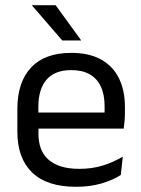

<svg xmlns="http://www.w3.org/2000/svg" viewBox="-20 -703 539 734"><path d="M271.1 11.1Q159.6 11.1 103 -43.4Q46.4 -97.8 46.4 -199.7V-286.6Q46.4 -389.4 99.1 -445.1Q151.7 -500.9 252.5 -500.9Q320.4 -500.9 366.1 -475.7Q411.7 -450.4 434.7 -403.9Q457.6 -357.4 457.6 -293V-274.8Q457.6 -259.1 456.4 -243Q455.2 -226.9 453 -211.4H378.7Q379.5 -235.6 379.7 -257.1Q379.9 -278.6 379.9 -296.4Q379.9 -341 365.6 -371.8Q351.4 -402.6 323.2 -418.8Q294.9 -435 252.5 -435Q189.4 -435 158 -398.5Q126.6 -362.1 126.6 -294.1V-247.4L127 -237.5V-190.8Q127 -160.4 136 -135.9Q145 -111.3 164.1 -93.8Q183.3 -76.2 213 -66.8Q242.8 -57.5 284.2 -57.5Q331.3 -57.5 372.3 -70Q413.3 -82.6 449.4 -104.2L441.8 -34Q409.6 -13.5 366.4 -1.2Q323.3 11.1 271.1 11.1ZM89.1 -211.4V-272.7H435.9V-211.4ZM192.7 -683.1 289.6 -549.7V-548.4H217.9L102.7 -681.7V-683.1Z"/></svg>

Font: Anek Gujarati Medium
Style: Regular
Weight: 500
Designer: Mrunmayee Ghaisas (Gujarati), Yesha Goshar (Latin)
Foundry: Ek Type
Version: Version 1.003